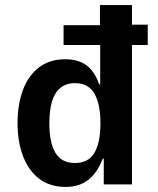

<svg xmlns="http://www.w3.org/2000/svg" viewBox="-20 -725 620 755"><path d="M238 10Q177 10 135 -21.5Q93 -53 71 -110Q49 -167 49 -241Q49 -315 70.5 -372Q92 -429 134 -460.5Q176 -492 236 -492Q289 -492 321 -467.5Q353 -443 370 -393H374V-548H230V-626H373V-705H499V-628H561V-548H499V0H388V-101H384Q363 -46 327.5 -18Q292 10 238 10ZM275 -84Q328 -84 351.5 -124.5Q375 -165 375 -240Q375 -315 351.5 -356.5Q328 -398 275 -398Q240 -398 217.5 -379.5Q195 -361 184.5 -326Q174 -291 174 -240Q174 -164 198 -124Q222 -84 275 -84Z"/></svg>

Font: Nunito Sans 7pt Condensed
Style: Bold
Weight: 700
Width: 3
Designer: Vernon Adams
Foundry: Vernon Adams
Version: Version 3.101;gftools[0.9.27]